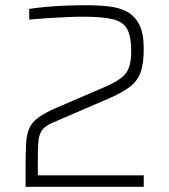

<svg xmlns="http://www.w3.org/2000/svg" viewBox="-20 -716 648 736"><path d="M78 0V-73Q78 -129 80 -165Q82 -201 92.5 -224.5Q103 -248 126.5 -265Q150 -282 192 -301L392 -387Q429 -404 448.5 -420.5Q468 -437 475.5 -460.5Q483 -484 483 -520Q483 -576 467.5 -604.5Q452 -633 411.5 -642.5Q371 -652 298 -652Q272 -652 236 -650.5Q200 -649 162 -646.5Q124 -644 92 -641V-682Q119 -686 156 -689.5Q193 -693 233.5 -694.5Q274 -696 310 -696Q357 -696 397 -691.5Q437 -687 467 -671Q497 -655 514 -621.5Q531 -588 531 -529Q531 -472 519 -439Q507 -406 479.5 -384.5Q452 -363 405 -342L178 -244Q151 -232 140 -215Q129 -198 127 -171.5Q125 -145 125 -105V-44H531V0Z"/></svg>

Font: Saira ExtraLight
Style: Regular
Weight: 200
Designer: Hector Gatti with collaboration of the Omnibus-Type team
Foundry: Omnibus-Type
Version: Version 1.100; ttfautohint (v1.8.3)